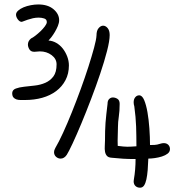

<svg xmlns="http://www.w3.org/2000/svg" viewBox="-20 -623 845 883"><path d="M234.4 57.6Q250 31.2 270 -12.2Q290 -55.7 310.5 -106.9Q331.1 -158.2 351.1 -212.9Q371.1 -267.6 386.7 -316.4Q402.3 -365.2 412.6 -403.3Q422.9 -441.4 423.8 -460Q423.8 -482.4 433.6 -493.7Q443.4 -504.9 454.1 -504.9Q465.8 -504.9 475.1 -493.7Q484.4 -482.4 484.4 -461.9Q484.4 -435.5 472.2 -388.2Q460 -340.8 440.9 -284.2Q421.9 -227.5 398.9 -167.5Q376 -107.4 354 -54.7Q332 -2 314 36.6Q295.9 75.2 287.1 88.9Q275.4 106.4 258.8 106.4Q247.1 106.4 237.8 98.1Q228.5 89.8 228.5 76.2Q228.5 68.4 234.4 57.6ZM595.7 202.1Q603.5 157.2 603.5 108.4Q568.4 108.4 545.9 106.9Q523.4 105.5 494.1 102.5Q478.5 101.6 471.7 93.8Q464.8 85.9 462.9 74.2Q460.9 62.5 461.9 48.8Q462.9 35.2 462.9 22.5Q462.9 0 463.4 -19.5Q463.9 -39.1 465.3 -58.6Q466.8 -78.1 469.2 -99.1Q471.7 -120.1 474.6 -145.5Q474.6 -160.2 481.9 -167.5Q489.3 -174.8 499 -174.8Q509.8 -174.8 520 -168.5Q530.3 -162.1 530.3 -145.5Q530.3 -112.3 526.4 -86.9Q522.5 -61.5 522.5 -39.1Q522.5 -18.6 521.5 2.4Q520.5 23.4 521.5 47.9Q537.1 49.8 546.9 50.8Q556.6 51.8 565.4 51.8Q574.2 51.8 583.5 51.3Q592.8 50.8 607.4 49.8Q607.4 2 606 -41Q604.5 -84 597.7 -133.8Q594.7 -143.6 594.7 -152.3Q594.7 -167 602.1 -175.8Q609.4 -184.6 620.1 -184.6Q633.8 -184.6 643.1 -162.6Q652.3 -140.6 658.2 -106.9Q664.1 -73.2 667 -32.7Q669.9 7.8 669.9 43.9Q678.7 43.9 690.4 43.5Q702.1 43 716.8 38.1Q725.6 35.2 733.4 35.2Q746.1 35.2 753.9 43Q761.7 50.8 761.7 62.5Q761.7 75.2 751 83.5Q740.2 91.8 724.6 96.7Q709 101.6 691.9 104Q674.8 106.4 662.1 106.4Q661.1 134.8 659.2 159.2Q657.2 183.6 653.3 201.7Q649.4 219.7 642.6 230Q635.7 240.2 624 240.2Q611.3 240.2 603 232.4Q594.7 224.6 594.7 210.9Q594.7 205.1 595.7 202.1ZM123 -446.3Q129.9 -449.2 142.1 -458.5Q154.3 -467.8 166 -479Q177.7 -490.2 186.5 -502Q195.3 -513.7 195.3 -521.5Q195.3 -534.2 183.1 -538.1Q170.9 -542 158.2 -542Q144.5 -542 131.3 -539.1Q118.2 -536.1 106.9 -532.2Q95.7 -528.3 88.4 -525.4Q81.1 -522.5 80.1 -522.5Q70.3 -522.5 62 -533.7Q53.7 -544.9 53.7 -555.7Q53.7 -565.4 63.5 -574.2Q73.2 -583 88.4 -589.4Q103.5 -595.7 121.6 -599.1Q139.6 -602.5 156.2 -602.5Q200.2 -602.5 226.1 -580.6Q252 -558.6 252 -530.3Q252 -517.6 246.1 -503.4Q240.2 -489.3 232.4 -476.1Q224.6 -462.9 216.3 -452.1Q208 -441.4 203.1 -436.5Q221.7 -435.5 238.8 -425.8Q255.9 -416 268.6 -399.9Q281.2 -383.8 289.1 -363.3Q296.9 -342.8 296.9 -322.3Q296.9 -284.2 281.2 -254.4Q265.6 -224.6 238.3 -204.1Q210.9 -183.6 174.3 -173.3Q137.7 -163.1 95.7 -163.1Q85 -163.1 74.2 -163.1Q63.5 -163.1 55.2 -166Q46.9 -168.9 41.5 -175.3Q36.1 -181.6 36.1 -195.3Q37.1 -210 52.7 -215.8Q68.4 -221.7 90.8 -224.1Q113.3 -226.6 139.6 -229.5Q166 -232.4 188.5 -242.2Q210.9 -252 225.6 -271.5Q240.2 -291 240.2 -327.1Q240.2 -352.5 217.3 -369.6Q194.3 -386.7 163.1 -386.7Q156.2 -386.7 149.9 -385.7Q143.6 -384.8 137.7 -384.8Q122.1 -384.8 115.2 -396Q108.4 -407.2 108.4 -418Q108.4 -434.6 123 -446.3Z"/></svg>

Font: Hi Melody
Style: Regular
Weight: 400
Designer: YoonDesign Inc.
Foundry: YoonDesign Inc.
Version: Version 3.00